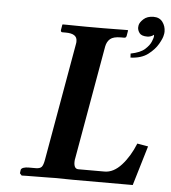

<svg xmlns="http://www.w3.org/2000/svg" viewBox="-52 -758 717 806"><g transform="rotate(5 307.0 -355.0)"><path d="M248 -569Q249 -572 249 -575.5Q249 -579 249 -582Q249 -613 201 -613H187Q180 -613 180 -621L184 -645L186 -646Q186 -646 201.5 -646Q217 -646 239.5 -645.5Q262 -645 285 -645Q308 -645 323 -645Q336 -645 358.5 -645Q381 -645 404 -645.5Q427 -646 443 -646Q459 -646 459 -646L461 -645L457 -621Q455 -613 448 -613H433Q402 -613 388.5 -601.5Q375 -590 371 -569L287 -92Q286 -88 285.5 -84Q285 -80 285 -75Q285 -46 304 -46H414Q452 -46 485.5 -83Q519 -120 541 -175L587 -167L537 0H286L209 -1Q205 -1 183 -0.5Q161 0 134.5 0Q108 0 88.5 0.5Q69 1 69 1L61 -8L63 -23Q65 -29 74 -32Q83 -35 95 -35H125Q143 -35 150 -43Q157 -51 161 -75ZM563 -711Q588 -711 601 -693.5Q614 -676 614 -653Q614 -649 613.5 -645.5Q613 -642 612 -638Q610 -625 596 -600.5Q582 -576 554.5 -555Q527 -534 481 -532L480 -549Q521 -557 540 -574.5Q559 -592 565 -608Q571 -624 571 -626Q572 -632 571 -636Q565 -631 557.5 -628.5Q550 -626 544 -626Q519 -626 510.5 -637.5Q502 -649 502 -661Q502 -663 502.5 -665.5Q503 -668 503 -670Q505 -682 520.5 -696.5Q536 -711 563 -711Z"/></g></svg>

Font: Libertinus Serif SemiBold
Style: Italic
Weight: 600
Italic angle: -11.5°
Designer: Philipp H. Poll, Khaled Hosny
Foundry: Caleb Maclennan
Version: Version 7.051;RELEASE